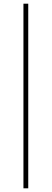

<svg xmlns="http://www.w3.org/2000/svg" viewBox="-20 -770 280 1040"><path d="M107 250V-750H133V250Z"/></svg>

Font: Source Serif Pro ExtraLight
Style: Regular
Weight: 200
Designer: Frank Grießhammer
Foundry: Adobe Systems Incorporated
Version: Version 3.001;hotconv 1.0.111;makeotfexe 2.5.65597